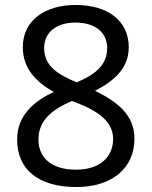

<svg xmlns="http://www.w3.org/2000/svg" viewBox="-20 -744 612 774"><path d="M285 -724C163 -724 72 -663 72 -554C72 -466 127 -413 197 -373C118 -337 49 -279 49 -182C49 -61 134 10 288 10C430 10 522 -65 522 -185C522 -282 451 -335 363 -378C437 -416 499 -467 499 -553C499 -664 410 -724 285 -724ZM284 -653C361 -653 412 -616 412 -550C412 -478 358 -441 289 -412C216 -443 158 -476 158 -550C158 -616 210 -653 284 -653ZM135 -181C135 -254 182 -299 270 -337L286 -331C377 -296 436 -253 436 -184C436 -111 383 -60 286 -60C183 -60 135 -112 135 -181Z"/></svg>

Font: Noto Sans Hebrew Droid
Style: Bold
Weight: 700
Designer: Monotype Design Team
Foundry: Monotype Imaging Inc.
Version: Version 1.100